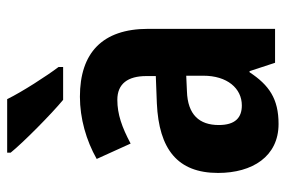

<svg xmlns="http://www.w3.org/2000/svg" viewBox="-154 -652 816 549"><g transform="rotate(-90 254.5 -378.0)"><path d="M245 -766H92V-756C121 -720 203 -639 243 -606H337V-619C312 -652 266 -723 245 -766ZM252 -558C190 -558 127 -540 74 -510L118 -413C165 -438 202 -451 243 -451C289 -451 311 -421 311 -368V-341L233 -338C102 -332 34 -279 34 -163C34 -65 81 10 174 10C246 10 285 -17 322 -73H325L349 0H446V-363C446 -494 377 -558 252 -558ZM268 -252 312 -254V-205C312 -137 276 -95 227 -95C192 -95 171 -114 171 -161C171 -216 200 -250 268 -252Z"/></g></svg>

Font: Noto Sans Telugu Condensed
Style: Bold
Weight: 700
Width: 3
Designer: Jelle Bosma - Monotype Design Team
Foundry: Monotype Imaging Inc.
Version: Version 2.005